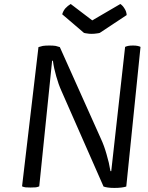

<svg xmlns="http://www.w3.org/2000/svg" viewBox="-20 -923 730 948"><path d="M237.3 -623Q238.3 -623 241.2 -623Q246.1 -585.9 257.8 -545.9Q268.6 -506.8 283.2 -474.6Q352.5 -317.4 491.2 -2Q499 1 512.7 2.9Q525.4 4.9 544.9 4.9Q565.4 4.9 580.1 2.9Q594.7 1 603.5 -2Q627 -231.4 673.8 -691.4Q668.9 -694.3 659.2 -696.3Q650.4 -698.2 636.7 -698.2Q621.1 -698.2 612.3 -696.3Q603.5 -694.3 597.7 -691.4Q575.2 -486.3 529.3 -78.1Q528.3 -78.1 525.4 -78.1Q518.6 -120.1 505.9 -162.1Q494.1 -204.1 478.5 -237.3Q411.1 -387.7 275.4 -690.4Q265.6 -693.4 254.9 -696.3Q243.2 -698.2 223.6 -698.2Q204.1 -698.2 191.4 -696.3Q179.7 -693.4 169.9 -690.4Q142.6 -460.9 88.9 -2.9Q94.7 0 105.5 2Q116.2 2.9 130.9 2.9Q146.5 2.9 157.2 2Q168 0 173.8 -2.9Q195.3 -210 237.3 -623ZM329.1 -903.3Q314.5 -894.5 302.7 -881.8Q292 -869.1 287.1 -852.5Q323.2 -822.3 394.5 -760.7Q400.4 -758.8 410.2 -757.8Q418.9 -755.9 431.6 -755.9Q446.3 -755.9 457 -757.8Q466.8 -758.8 472.7 -760.7Q516.6 -790 605.5 -848.6Q604.5 -866.2 594.7 -880.9Q585.9 -895.5 574.2 -903.3Q528.3 -876 435.5 -822.3Q409.2 -841.8 329.1 -903.3Z"/></svg>

Font: cl
Style: Italic
Weight: 400
Designer: Mitja Miklavcic
Version: Version 7.504; 2011; Build 1022